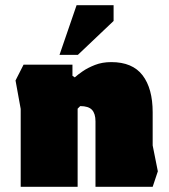

<svg xmlns="http://www.w3.org/2000/svg" viewBox="-20 -722 654 742"><path d="M60 0V-301L40 -411L71 -472H260V-429L269 -423Q280 -433 299.5 -446.5Q319 -460 347 -471Q375 -482 410 -482Q492 -482 531 -431Q570 -380 570 -288V-160L590 -60L570 0H349V-253Q349 -283 335.5 -297.5Q322 -312 290 -312L280 -302V0ZM210 -510 276 -702H419V-641L281 -510Z"/></svg>

Font: Rowdies
Style: Bold
Weight: 700
Designer: Jaikishan Patel
Version: Version 1.000; ttfautohint (v1.8.3)